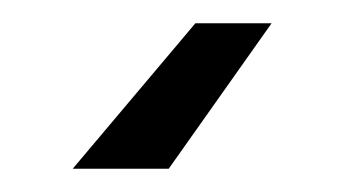

<svg xmlns="http://www.w3.org/2000/svg" viewBox="-20 -20 295 165"><path d="M147.9 0H213.4L125 125H42.5Z"/></svg>

Font: Giphurs Light
Style: Regular
Weight: 300
Version: Version 0.920; ttfautohint (v1.8.4.7-5d5b)